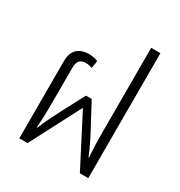

<svg xmlns="http://www.w3.org/2000/svg" viewBox="-175 -868 931 991"><g transform="rotate(30 291.0 -372.5)"><path d="M83 0V-459Q83 -497 96.5 -518.5Q110 -540 132 -548.5Q154 -557 178 -557Q191 -557 206.5 -554Q222 -551 232 -546L225 -502Q216 -505 205.5 -507Q195 -509 187 -509Q163 -509 150.5 -496Q138 -483 138 -451V-244Q138 -213 137 -176Q136 -139 133 -94H136Q153 -136 169.5 -168.5Q186 -201 201 -231L271 -363H305L375 -232Q390 -204 401.5 -181.5Q413 -159 422.5 -138Q432 -117 441 -94H444Q441 -139 440 -176Q439 -213 439 -244V-745H494V0H444L290 -298H287L132 0Z"/></g></svg>

Font: Noto Sans Thai SemiCondensed Light
Style: Regular
Weight: 300
Width: 4
Designer: Monotype Design Team
Foundry: Monotype Imaging Inc.
Version: Version 2.001